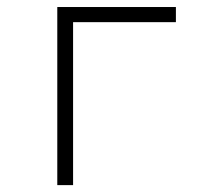

<svg xmlns="http://www.w3.org/2000/svg" viewBox="-20 -538 626 558"><path d="M146.5 0H192.4V-473.6H491.2V-517.6H146.5Z"/></svg>

Font: Cascadia Code PL ExtraLight
Style: Regular
Weight: 200
Monospace: yes
Designer: Aaron Bell
Foundry: Saja Typeworks
Version: Version 2404.023